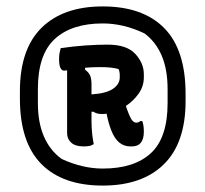

<svg xmlns="http://www.w3.org/2000/svg" viewBox="-20 -780 640 598"><path d="M300 -760Q425 -760 491.5 -692.5Q558 -625 558 -488V-465Q558 -335 490.5 -268.5Q423 -202 300 -202Q175 -202 108.5 -269.5Q42 -337 42 -473V-496Q42 -627 109.5 -693.5Q177 -760 300 -760ZM300 -707Q203 -707 150.5 -658.5Q98 -610 98 -503V-459Q98 -398 117 -354.5Q136 -311 172 -285Q237 -255 300 -255Q398 -255 450 -303Q502 -351 502 -459V-502Q502 -564 483.5 -607Q465 -650 430 -676Q365 -707 300 -707ZM315 -641Q375 -641 401.5 -612Q428 -583 428 -549V-539Q428 -511 411.5 -488Q395 -465 372 -450Q374 -444 376 -438.5Q378 -433 380 -428Q388 -408 393.5 -403Q399 -398 404 -398Q412 -398 417 -403H423Q428 -391 428 -370Q428 -324 391 -324H386Q346 -324 327 -373Q318 -395 312 -426Q307 -425 302 -425H296Q281 -425 271 -432H265V-404Q265 -365 272 -331Q264 -326 256 -325Q248 -324 240 -324Q215 -324 202 -335.5Q189 -347 189 -365V-561Q184 -560 180 -560Q164 -560 164 -596Q164 -607 165.5 -615Q167 -623 169 -630Q210 -636 247 -638.5Q284 -641 315 -641ZM265 -517V-486Q311 -489 332 -503.5Q353 -518 353 -539V-545Q353 -558 349 -565Q328 -571 293 -571Q279 -571 267 -570.5Q255 -570 245 -569V-563Q257 -554 261 -544Q265 -534 265 -517Z"/></svg>

Font: Recursive Mn Csl St
Style: Bold
Weight: 700
Monospace: yes
Version: Version 1.079;hotconv 1.0.112;makeotfexe 2.5.65598; ttfautoh